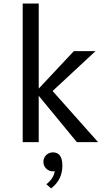

<svg xmlns="http://www.w3.org/2000/svg" viewBox="-20 -801 586 1082"><path d="M532.7 0H413.1L198.2 -261.2V0H107.9V-781.2H198.2V-301.8L396 -512.7H518.1L276.4 -288.1ZM268.1 260.7 241.2 237.3Q282.2 205.1 288.6 163.6Q283.7 164.6 278.3 164.6Q255.9 164.6 240.2 148.9Q224.6 133.3 224.6 110.8Q224.6 88.9 240.2 73.2Q255.9 57.6 278.3 57.6Q331.5 57.6 331.5 133.3Q331.5 211.9 268.1 260.7Z"/></svg>

Font: Cadman
Style: Regular
Weight: 400
Designer: Paul James MIller
Foundry: High-Logic / Made with FontCreator
Version: Version 2.114;March 28, 2021;FontCreator 13.0.0.2683 64-bit